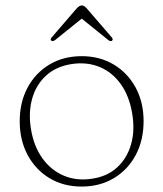

<svg xmlns="http://www.w3.org/2000/svg" viewBox="-20 -676 600 706"><path d="M280.5 -469.5Q346.5 -469.5 398 -438.8Q449.5 -408 478.8 -354Q508 -300 508 -230.5Q508 -160 479 -105.8Q450 -51.5 398.5 -20.8Q347 10 280 10Q213.5 10 162.2 -20.8Q111 -51.5 81.8 -105.8Q52.5 -160 52.5 -230Q52.5 -300 81.5 -354Q110.5 -408 162 -438.8Q213.5 -469.5 280.5 -469.5ZM319 -19Q374 -27 410.2 -60Q446.5 -93 461.5 -143.8Q476.5 -194.5 466.5 -256.5Q456 -321.5 424.8 -365.8Q393.5 -410 346.8 -429.5Q300 -449 243.5 -440.5Q187.5 -432 150.8 -399.2Q114 -366.5 99 -315.8Q84 -265 93.5 -203.5Q104 -138 136 -93.8Q168 -49.5 215.2 -29.8Q262.5 -10 319 -19ZM391.5 -526Q386.5 -522.5 378.5 -528.5L280.5 -607.5L182.5 -528.5Q174 -523 169.5 -526Q163 -530 170 -538.5L261.5 -644.5Q272 -656 281 -656Q289.5 -656 299.5 -644.5L391 -538.5Q397.5 -530.5 391.5 -526Z"/></svg>

Font: Fraunces 9pt Soft Thin
Style: Regular
Weight: 100
Version: Version 1.000;[b76b70a41]